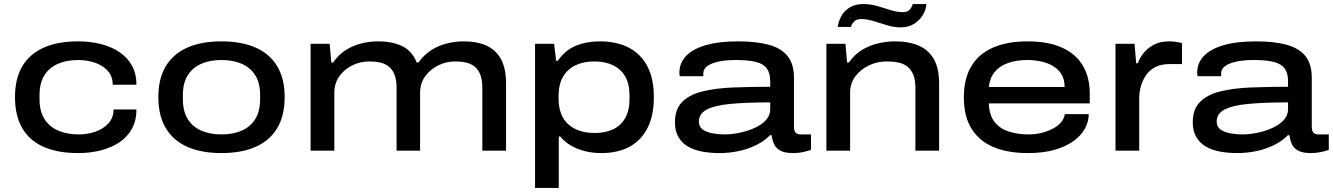

<svg xmlns="http://www.w3.org/2000/svg" viewBox="-20 -743 6576 947"><path d="M365 12Q265 12 195.5 -18.5Q126 -49 90 -110.5Q54 -172 54 -264Q54 -355 90 -416Q126 -477 195.5 -508Q265 -539 365 -539Q426 -539 478.5 -525.5Q531 -512 570.5 -485Q610 -458 631.5 -418Q653 -378 653 -325H536Q536 -366 512 -393Q488 -420 449 -433.5Q410 -447 365 -447Q308 -447 265 -428Q222 -409 198.5 -371Q175 -333 175 -274V-254Q175 -195 199 -156.5Q223 -118 266.5 -99Q310 -80 369 -80Q413 -80 452 -94Q491 -108 515.5 -135.5Q540 -163 540 -203H653Q653 -149 631 -108.5Q609 -68 569.5 -41.5Q530 -15 478 -1.5Q426 12 365 12Z M1072 12Q973 12 903.5 -19Q834 -50 797.5 -111.5Q761 -173 761 -264Q761 -355 797.5 -416Q834 -477 903.5 -508Q973 -539 1072 -539Q1172 -539 1241.5 -508Q1311 -477 1347.5 -416Q1384 -355 1384 -264Q1384 -173 1347.5 -111.5Q1311 -50 1241.5 -19Q1172 12 1072 12ZM1072 -80Q1130 -80 1173 -99Q1216 -118 1239.5 -156.5Q1263 -195 1263 -254V-274Q1263 -333 1239.5 -371Q1216 -409 1173 -428Q1130 -447 1072 -447Q1015 -447 972 -428Q929 -409 905.5 -371Q882 -333 882 -274V-254Q882 -195 905.5 -156.5Q929 -118 972 -99Q1015 -80 1072 -80Z M1512 0V-527H1606L1614 -435H1623Q1652 -476 1688.5 -498Q1725 -520 1765 -529.5Q1805 -539 1843 -539Q1917 -539 1965.5 -514.5Q2014 -490 2035 -435H2044Q2073 -475 2110 -497.5Q2147 -520 2187.5 -529.5Q2228 -539 2266 -539Q2335 -539 2381.5 -517Q2428 -495 2452 -449.5Q2476 -404 2476 -331V0H2359V-311Q2359 -349 2349 -374.5Q2339 -400 2321 -414.5Q2303 -429 2278.5 -434.5Q2254 -440 2225 -440Q2181 -440 2141.5 -420.5Q2102 -401 2077 -366.5Q2052 -332 2052 -286V0H1936V-311Q1936 -349 1926 -374.5Q1916 -400 1898 -414.5Q1880 -429 1855.5 -434.5Q1831 -440 1801 -440Q1757 -440 1717.5 -420.5Q1678 -401 1653.5 -366.5Q1629 -332 1629 -286V0Z M2619 184V-527H2713L2723 -443H2731Q2767 -495 2819.5 -517Q2872 -539 2938 -539Q3021 -539 3080.5 -508.5Q3140 -478 3172.5 -417Q3205 -356 3205 -264Q3205 -172 3173 -110.5Q3141 -49 3083.5 -18.5Q3026 12 2946 12Q2903 12 2865 2.5Q2827 -7 2796 -25Q2765 -43 2743 -70H2736V184ZM2914 -87Q2966 -87 3004.5 -105.5Q3043 -124 3064 -161.5Q3085 -199 3085 -255V-271Q3085 -329 3063.5 -366Q3042 -403 3003 -421.5Q2964 -440 2911 -440Q2858 -440 2818.5 -421Q2779 -402 2757 -364.5Q2735 -327 2735 -269V-258Q2735 -215 2747.5 -182.5Q2760 -150 2784 -129Q2808 -108 2840.5 -97.5Q2873 -87 2914 -87Z M3528 12Q3482 12 3442.5 4.5Q3403 -3 3373 -20.5Q3343 -38 3326 -67.5Q3309 -97 3309 -140Q3309 -204 3344.5 -240Q3380 -276 3444.5 -292Q3509 -308 3594.5 -311.5Q3680 -315 3779 -315V-342Q3779 -382 3762.5 -405Q3746 -428 3709 -437.5Q3672 -447 3610 -447Q3559 -447 3523 -439Q3487 -431 3468 -416.5Q3449 -402 3449 -382V-367H3333Q3332 -371 3331.5 -375.5Q3331 -380 3331 -385Q3331 -432 3363.5 -466.5Q3396 -501 3460.5 -520Q3525 -539 3621 -539Q3711 -539 3772.5 -522Q3834 -505 3865 -466Q3896 -427 3896 -360V-119Q3896 -99 3903.5 -89.5Q3911 -80 3930 -80H3980V-4Q3968 1 3943.5 6.5Q3919 12 3893 12Q3851 12 3829 0Q3807 -12 3798 -32Q3789 -52 3786 -76H3778Q3751 -48 3711 -28Q3671 -8 3624.5 2Q3578 12 3528 12ZM3554 -80Q3590 -80 3629.5 -88.5Q3669 -97 3703 -112.5Q3737 -128 3758 -151Q3779 -174 3779 -204V-238Q3661 -238 3582.5 -230.5Q3504 -223 3465.5 -202.5Q3427 -182 3427 -143Q3427 -118 3445.5 -104.5Q3464 -91 3493.5 -85.5Q3523 -80 3554 -80Z M4056 0V-527H4150L4158 -435H4167Q4196 -476 4233.5 -498Q4271 -520 4312.5 -529.5Q4354 -539 4392 -539Q4465 -539 4513.5 -517Q4562 -495 4587 -449.5Q4612 -404 4612 -331V0H4495V-311Q4495 -349 4484.5 -374.5Q4474 -400 4455.5 -414.5Q4437 -429 4411 -434.5Q4385 -440 4353 -440Q4307 -440 4266 -420.5Q4225 -401 4199 -366.5Q4173 -332 4173 -286V0ZM4112 -610Q4115 -636 4129 -662.5Q4143 -689 4170.5 -706Q4198 -723 4238 -723Q4273 -723 4306.5 -713.5Q4340 -704 4372 -693.5Q4404 -683 4433 -683Q4456 -683 4467 -695.5Q4478 -708 4482 -723H4549Q4548 -696 4532 -669.5Q4516 -643 4488.5 -625.5Q4461 -608 4421 -608Q4389 -608 4355 -618.5Q4321 -629 4289 -639Q4257 -649 4228 -649Q4204 -649 4192.5 -636.5Q4181 -624 4177 -610Z M5050 12Q4951 12 4880.5 -17.5Q4810 -47 4772 -108Q4734 -169 4734 -263Q4734 -355 4771 -416.5Q4808 -478 4878.5 -508.5Q4949 -539 5047 -539Q5150 -539 5218.5 -508Q5287 -477 5321 -419Q5355 -361 5355 -282V-233H4857Q4859 -177 4884 -143.5Q4909 -110 4953.5 -95Q4998 -80 5055 -80Q5086 -80 5116.5 -87.5Q5147 -95 5172 -108Q5197 -121 5213 -139.5Q5229 -158 5232 -180H5350Q5350 -143 5331 -108.5Q5312 -74 5274.5 -47Q5237 -20 5181 -4Q5125 12 5050 12ZM4857 -314H5231Q5231 -351 5216 -376Q5201 -401 5175.5 -416.5Q5150 -432 5116.5 -439.5Q5083 -447 5047 -447Q4994 -447 4952.5 -432.5Q4911 -418 4886.5 -388.5Q4862 -359 4857 -314Z M5482 0V-527H5576L5584 -431H5592Q5601 -457 5620.5 -481.5Q5640 -506 5671.5 -522.5Q5703 -539 5746 -539Q5763 -539 5780 -536.5Q5797 -534 5810 -530V-427H5750Q5707 -427 5678 -412Q5649 -397 5632 -371.5Q5615 -346 5607 -317Q5599 -288 5599 -258V0Z M6082 12Q6036 12 5996.5 4.5Q5957 -3 5927 -20.5Q5897 -38 5880 -67.5Q5863 -97 5863 -140Q5863 -204 5898.5 -240Q5934 -276 5998.5 -292Q6063 -308 6148.5 -311.5Q6234 -315 6333 -315V-342Q6333 -382 6316.5 -405Q6300 -428 6263 -437.5Q6226 -447 6164 -447Q6113 -447 6077 -439Q6041 -431 6022 -416.5Q6003 -402 6003 -382V-367H5887Q5886 -371 5885.5 -375.5Q5885 -380 5885 -385Q5885 -432 5917.5 -466.5Q5950 -501 6014.5 -520Q6079 -539 6175 -539Q6265 -539 6326.5 -522Q6388 -505 6419 -466Q6450 -427 6450 -360V-119Q6450 -99 6457.5 -89.5Q6465 -80 6484 -80H6534V-4Q6522 1 6497.5 6.5Q6473 12 6447 12Q6405 12 6383 0Q6361 -12 6352 -32Q6343 -52 6340 -76H6332Q6305 -48 6265 -28Q6225 -8 6178.5 2Q6132 12 6082 12ZM6108 -80Q6144 -80 6183.5 -88.5Q6223 -97 6257 -112.5Q6291 -128 6312 -151Q6333 -174 6333 -204V-238Q6215 -238 6136.5 -230.5Q6058 -223 6019.5 -202.5Q5981 -182 5981 -143Q5981 -118 5999.5 -104.5Q6018 -91 6047.5 -85.5Q6077 -80 6108 -80Z"/></svg>

Font: Archivo Expanded Medium
Style: Regular
Weight: 500
Width: 7
Designer: Hector Gatti
Foundry: Omnibus-Type
Version: Version 2.001